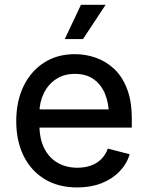

<svg xmlns="http://www.w3.org/2000/svg" viewBox="-20 -782 625 813"><path d="M307.1 11.7Q227.1 11.7 169.2 -23.4Q111.3 -58.6 80.1 -121.6Q48.8 -184.6 48.8 -269Q48.8 -353 79.6 -416.7Q110.4 -480.5 166.3 -516.6Q222.2 -552.7 297.4 -552.7Q342.3 -552.7 385.3 -537.8Q428.2 -522.9 462.9 -490.7Q497.6 -458.5 517.8 -406.2Q538.1 -354 538.1 -279.3V-241.7H108.4V-318.8H486.8L441.4 -292Q441.4 -343.8 425 -383.8Q408.7 -423.8 376.7 -446.5Q344.7 -469.2 297.4 -469.2Q250 -469.2 216.3 -446.3Q182.6 -423.3 164.8 -385.7Q147 -348.1 147 -305.2V-252.9Q147 -194.8 167.2 -154.3Q187.5 -113.8 223.9 -92.8Q260.3 -71.8 308.1 -71.8Q338.9 -71.8 364.5 -80.8Q390.1 -89.8 408.4 -107.9Q426.8 -126 436.5 -152.8L529.3 -128.9Q516.6 -87.4 485.8 -55.7Q455.1 -23.9 409.7 -6.1Q364.3 11.7 307.1 11.7ZM254.4 -616.7 322.8 -761.7H427.2L331.5 -616.7Z"/></svg>

Font: Inter Cardless
Style: Regular
Weight: 400
Designer: Rasmus Andersson
Foundry: rsms
Version: Version 4.001;git-9221beed3